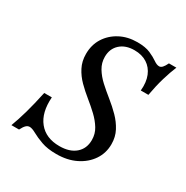

<svg xmlns="http://www.w3.org/2000/svg" viewBox="-141 -699 801 829"><g transform="rotate(30 259.5 -285.0)"><path d="M248.4 11.3Q204 11.3 173.8 0.4Q143.5 -10.5 123.4 -21.8Q103.2 -33.1 91.1 -33.1Q81.5 -33.1 73.4 -25.4Q65.3 -17.7 56.5 0H18.5Q33.1 -38.7 45.6 -83.1Q58.1 -127.4 71.8 -191.1H109.7Q104 -112.9 139.5 -69Q175 -25 242.7 -25Q293.5 -25 322.6 -50Q351.6 -75 351.6 -117.7Q351.6 -148.4 336.3 -173.4Q321 -198.4 297.6 -220.6Q274.2 -242.7 247.6 -264.1Q221 -285.5 197.2 -309.3Q173.4 -333.1 158.5 -362.1Q143.5 -391.1 143.5 -427.4Q143.5 -472.6 165.3 -507.3Q187.1 -541.9 225 -562.1Q262.9 -582.3 311.3 -582.3Q351.6 -582.3 376.2 -571.4Q400.8 -560.5 416.1 -549.6Q431.5 -538.7 443.5 -538.7Q451.6 -538.7 458.9 -546.4Q466.1 -554 474.2 -571H511.3Q498.4 -540.3 486.3 -499.6Q474.2 -458.9 465.3 -408.9H427.4Q431.5 -451.6 419 -482.3Q406.5 -512.9 380.6 -529.4Q354.8 -546 317.7 -546Q273.4 -546 246.8 -521.8Q220.2 -497.6 220.2 -457.3Q220.2 -427.4 235.5 -402Q250.8 -376.6 275 -354.4Q299.2 -332.3 327 -310.1Q354.8 -287.9 379 -263.3Q403.2 -238.7 418.5 -209.7Q433.9 -180.6 433.9 -144.4Q433.9 -100 410.1 -64.9Q386.3 -29.8 344.8 -9.3Q303.2 11.3 248.4 11.3Z"/></g></svg>

Font: Playfair 9pt
Style: Italic
Weight: 400
Italic angle: -15.6°
Designer: Claus Eggers Sørensen
Foundry: Claus Eggers Sørensen
Version: Version 2.001;gftools[0.9.30]